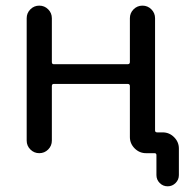

<svg xmlns="http://www.w3.org/2000/svg" viewBox="-20 -567 687 685"><path d="M171.9 -267.6Q165 -267.6 165 -259.8V-65.4Q165 -46.9 151.9 -33.7Q138.7 -20.5 120.1 -20.5Q101.6 -20.5 88.4 -33.7Q75.2 -46.9 75.2 -65.4V-502Q75.2 -520.5 88.4 -533.7Q101.6 -546.9 120.1 -546.9Q138.7 -546.9 151.9 -533.7Q165 -520.5 165 -502V-345.7Q165 -337.9 171.9 -337.9H435.5Q443.4 -337.9 443.4 -345.7V-502Q443.4 -520.5 456.5 -533.7Q469.7 -546.9 488.3 -546.9Q506.8 -546.9 520 -533.7Q533.2 -520.5 533.2 -502V-101.6Q533.2 -94.7 541 -94.7H560.5Q584 -94.7 601.1 -77.6Q618.2 -60.5 618.2 -37.1V57.6Q618.2 74.2 606.4 85.9Q594.7 97.7 578.1 97.7Q561.5 97.7 549.8 85.9Q538.1 74.2 538.1 57.6V-13.7Q538.1 -20.5 531.2 -20.5H526.4H501Q477.5 -20.5 460.4 -37.6Q443.4 -54.7 443.4 -78.1V-259.8Q443.4 -267.6 435.5 -267.6Z"/></svg>

Font: Gen Jyuu Gothic Regular
Style: Regular
Weight: 400
Designer: [Source Han Sans]
Ryoko NISHIZUKA  (kana & ideographs); Paul D. Hunt (Latin, Greek & Cyrillic); Wenlong ZHANG  (bopomofo
Version: Version 1.002.20150607